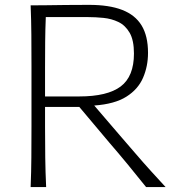

<svg xmlns="http://www.w3.org/2000/svg" viewBox="-20 -754 721 774"><path d="M164.6 -685.1H335.4Q364.7 -685.1 397 -681.9Q429.2 -678.7 457 -665.5Q484.9 -652.3 502.4 -622.3Q520 -592.3 520 -538.1Q520 -445.8 466.6 -405.5Q413.1 -365.2 299.3 -365.2H161.6V-481Q161.6 -537.6 162.1 -586.4Q162.6 -635.3 164.6 -685.1ZM103.5 -732.4Q106 -670.4 106.4 -613.3Q106.9 -556.2 106.9 -488.3V-243.7Q106.9 -176.3 106.4 -119.1Q106 -62 103.5 0H166Q163.1 -62 162.4 -119.1Q161.6 -176.3 161.6 -243.7V-322.8H299.8L418.9 -181.2Q456.5 -137.7 493.4 -93Q530.3 -48.3 568.8 0H647.5Q621.1 -28.3 588.9 -64Q556.6 -99.6 524.2 -137.5Q491.7 -175.3 462.9 -208.5L359.9 -328.6Q442.4 -334.5 489.5 -364.3Q536.6 -394 556.6 -440.4Q576.7 -486.8 576.7 -541Q576.7 -608.9 550.8 -651.4Q524.9 -693.8 472.4 -714.1Q419.9 -734.4 338.9 -734.4Q288.6 -734.4 246.3 -733.9Q204.1 -733.4 168.7 -732.9Q133.3 -732.4 103.5 -732.4Z"/></svg>

Font: Pinar-VF-FD
Style: Regular
Weight: 300
Designer: Amin Abedi
Version: Version 3.0